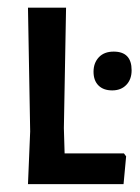

<svg xmlns="http://www.w3.org/2000/svg" viewBox="-20 -470 358 490"><path d="M295.3 0H51.4L57 -134.6L51.4 -450.5H148.6L143 -143L144.9 -78.5H296.3L301.9 -71ZM270.1 -338.3Q315.9 -338.3 315.9 -290.7Q315.9 -267.3 302.3 -253.3Q288.8 -239.3 266.4 -239.3Q243.9 -239.3 231.3 -251.9Q218.7 -264.5 218.7 -286.9Q218.7 -309.3 232.2 -323.8Q245.8 -338.3 270.1 -338.3Z"/></svg>

Font: Gurajada
Style: Regular
Weight: 400
Designer: Purushoth Kumar Guthula
Foundry: SiliconAndhra, USA.
Version: Version 1.0.3; ttfautohint (v1.2.42-39fb)